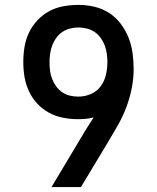

<svg xmlns="http://www.w3.org/2000/svg" viewBox="-20 -763 640 783"><path d="M190 0 327 -229Q336 -243 344.5 -257Q353 -271 362 -284Q346 -280 330 -278.5Q314 -277 297 -277Q267 -277 236.5 -283Q206 -289 179.5 -303.5Q153 -318 132 -340.5Q111 -363 98 -391Q85 -419 80 -449Q75 -479 75 -510Q75 -541 80 -571.5Q85 -602 98 -629.5Q111 -657 132.5 -680Q154 -703 181 -717.5Q208 -732 238.5 -737.5Q269 -743 300 -743Q333 -743 365 -735.5Q397 -728 424.5 -710.5Q452 -693 472 -666.5Q492 -640 504 -610Q516 -580 520.5 -547.5Q525 -515 525 -482Q525 -442 517 -402Q509 -362 494.5 -324Q480 -286 460 -251Q440 -216 419 -181L310 0ZM300 -369Q326 -369 350.5 -379.5Q375 -390 390.5 -411Q406 -432 412 -458Q418 -484 418 -510Q418 -527 415.5 -544.5Q413 -562 407 -578Q401 -594 390.5 -608.5Q380 -623 366 -632.5Q352 -642 334.5 -646.5Q317 -651 300 -651Q283 -651 265.5 -646.5Q248 -642 234 -632.5Q220 -623 209.5 -608.5Q199 -594 193 -578Q187 -562 184.5 -544.5Q182 -527 182 -510Q182 -492 184 -475Q186 -458 192.5 -441.5Q199 -425 209 -411Q219 -397 233.5 -387Q248 -377 265 -373Q282 -369 299 -369Q299 -369 299 -369Q299 -369 300 -369Z"/></svg>

Font: Iosevka Custom SmBdEx
Style: Regular
Weight: 600
Width: 7
Monospace: yes
Designer: Belleve Invis
Foundry: Belleve Invis
Version: Version 11.2.4; ttfautohint (v1.8.4)